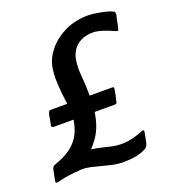

<svg xmlns="http://www.w3.org/2000/svg" viewBox="-135 -771 786 879"><g transform="rotate(-20 258.0 -331.5)"><path d="M319 12Q285 12 256.5 4.5Q228 -3 191 -12Q170 -18 149 -21Q128 -24 108 -21Q90 -20 62.5 -16.5Q35 -13 14 -7Q1 -3 -4 -4.5Q-9 -6 -7 -16Q-5 -28 -2 -40.5Q1 -53 3 -66Q5 -74 8.5 -78.5Q12 -83 22 -86Q68 -102 98 -124Q128 -146 145 -177Q162 -208 168 -249Q146 -249 123 -249Q100 -249 78 -249Q68 -249 64 -251.5Q60 -254 62 -261Q64 -273 66.5 -285Q69 -297 71 -309Q74 -321 77 -324Q80 -327 86 -327Q107 -327 126.5 -327Q146 -327 166 -327Q158 -378 155.5 -427Q153 -476 160 -511Q168 -552 200 -590Q232 -628 281.5 -651.5Q331 -675 393 -675Q409 -675 431.5 -671.5Q454 -668 475.5 -663Q497 -658 510 -651Q516 -648 516.5 -641.5Q517 -635 516 -631Q512 -617 509.5 -602Q507 -587 503 -573Q502 -565 499 -562.5Q496 -560 485 -565Q461 -577 433 -585.5Q405 -594 388 -594Q354 -594 330.5 -582.5Q307 -571 293 -552Q279 -533 274 -511Q266 -471 270.5 -427Q275 -383 275 -327Q303 -327 330.5 -327Q358 -327 386 -327Q392 -327 392.5 -323Q393 -319 391 -309Q389 -297 386.5 -285.5Q384 -274 381 -263Q380 -254 377.5 -251.5Q375 -249 367 -249Q343 -249 319 -249Q295 -249 271 -249Q270 -245 269.5 -240.5Q269 -236 268 -232Q260 -190 244 -158.5Q228 -127 197 -94Q230 -89 253 -83Q276 -77 296 -73Q316 -69 339 -69Q367 -69 395 -76.5Q423 -84 444 -93Q450 -95 453 -93Q456 -91 454 -83L445 -37Q442 -25 437.5 -19.5Q433 -14 431 -12Q405 2 377.5 7Q350 12 319 12Z"/></g></svg>

Font: Glory SemiBold
Style: Italic
Weight: 600
Italic angle: -12°
Designer: Robert Leuschke
Foundry: Robert Leuschke
Version: Version 1.011